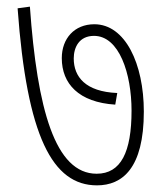

<svg xmlns="http://www.w3.org/2000/svg" viewBox="-20 -608 493 578"><path d="M413 -272C413 -416 357 -535 264 -535C204 -535 166 -492 166 -433C166 -356 217 -300 327 -293L333 -328C237 -332 202 -377 202 -432C202 -465 218 -500 263 -500C339 -500 376 -386 376 -275C376 -150 344 -85 271 -85C146 -85 92 -279 70 -588L33 -583C61 -197 138 -50 272 -50C348 -50 413 -101 413 -272Z"/></svg>

Font: Noto Sans Devanagari UI Condensed ExtraLight
Style: Regular
Weight: 200
Width: 3
Designer: Jelle Bosma - Monotype Design Team
Foundry: Monotype Imaging Inc.
Version: Version 2.004